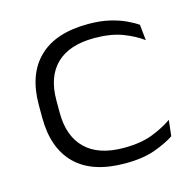

<svg xmlns="http://www.w3.org/2000/svg" viewBox="-81 -580 688 676"><g transform="rotate(-15 262.5 -242.0)"><path d="M296 12.5Q176.5 12.5 115.5 -47.5Q54.5 -107.5 54.5 -219.5V-265.5Q54.5 -376.5 115.8 -436Q177 -495.5 295.5 -495.5Q338.5 -495.5 372 -487.8Q405.5 -480 430.2 -468.5Q455 -457 471.5 -445.5L477.5 -388Q448 -410 405.8 -426Q363.5 -442 303.5 -442Q212.5 -442 165.5 -396.5Q118.5 -351 118.5 -265V-220Q118.5 -134 166 -87.8Q213.5 -41.5 305.5 -41.5Q367 -41.5 409.8 -58Q452.5 -74.5 483 -96L476.5 -38Q450 -20 405.8 -3.8Q361.5 12.5 296 12.5Z"/></g></svg>

Font: Anek Gujarati SemiExpanded Light
Style: Regular
Weight: 300
Width: 6
Designer: Mrunmayee Ghaisas (Gujarati), Yesha Goshar (Latin)
Foundry: Ek Type
Version: Version 1.003